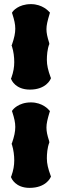

<svg xmlns="http://www.w3.org/2000/svg" viewBox="-20 -805 299 930"><path d="M225 -431C213 -464 207 -489 207 -515C207 -535 209 -568 219 -592L218 -598C209 -627 205 -645 205 -664C205 -683 210 -704 220 -737L222 -744L217 -749C216 -750 186 -785 130 -785C68 -785 42 -750 41 -748L38 -743L40 -737C49 -709 54 -688 54 -666C54 -644 49 -621 38 -589L36 -585L38 -580C46 -555 49 -528 49 -504C49 -480 45 -456 35 -428L33 -424L35 -420C36 -417 55 -371 125 -371C203 -371 224 -420 225 -422L227 -427ZM225 45C213 12 207 -12 207 -38C207 -58 209 -90 219 -115L218 -122C209 -150 205 -168 205 -187C205 -207 210 -228 220 -261L222 -267L217 -272C216 -274 186 -309 130 -309C68 -309 42 -273 41 -272L38 -267L40 -261C49 -233 54 -212 54 -190C54 -167 49 -144 38 -112L36 -108L38 -104C46 -78 49 -51 49 -28C49 -4 45 20 35 48L33 52L35 57C36 59 55 105 123 105C203 105 224 56 225 54L227 50Z"/></svg>

Font: Hanalei Fill
Style: Regular
Weight: 400
Designer: Astigmatic (AOETI)
Foundry: Astigmatic (AOETI)
Version: Version 1.000